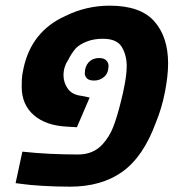

<svg xmlns="http://www.w3.org/2000/svg" viewBox="-20 -662 653 691"><path d="M231.9 9.8Q181.2 9.8 132.6 6.8Q84 3.9 58.6 0L36.1 -2.9L60.5 -116.2Q110.4 -110.8 160.6 -108.4Q210.9 -106 261.2 -106Q314.9 -106 348.1 -141.6Q374 -169.9 387.5 -205.1Q400.9 -240.2 413.1 -288.6Q422.9 -325.2 429.4 -361.6Q436 -397.9 436 -424.8Q436 -462.9 418.5 -492.7Q400.9 -522.5 350.1 -522.5Q317.9 -522.5 292.7 -512.7Q267.6 -502.9 252.9 -488.3Q234.9 -466.8 226.1 -447.3Q208.5 -421.4 208.5 -391.1Q208.5 -365.2 223.9 -343Q239.3 -320.8 273.9 -316.9L302.7 -311L256.8 -204.1L223.1 -206.1Q146 -209.5 102.1 -247.3Q58.1 -285.2 58.1 -349.6Q58.1 -362.3 58.6 -376.5Q59.1 -390.6 64.5 -415.5Q92.8 -548.8 214.4 -604Q289.6 -641.6 375 -641.6Q485.4 -641.6 535.2 -585.4Q585 -529.3 585 -433.6Q585 -389.2 573.5 -330.3Q562 -271.5 540.5 -219.7Q495.6 -97.7 420.4 -43.9Q345.2 9.8 231.9 9.8ZM318.8 -372.1Q300.3 -372.1 292.7 -380.1Q285.2 -388.2 285.2 -397.9Q285.2 -422.9 299.3 -438Q313.5 -453.1 336.4 -453.1Q355 -453.1 362.8 -444.3Q370.6 -435.5 370.6 -425.8Q370.6 -399.4 355.2 -385.7Q339.8 -372.1 318.8 -372.1Z"/></svg>

Font: Open Sans
Style: Bold Italic
Weight: 700
Italic angle: -12°
Designer: Monotype Design Team
Foundry: Monotype Imaging Inc.
Version: Version 3.003; ttfautohint (v1.8.4)